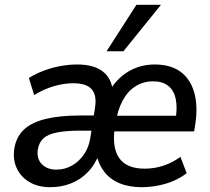

<svg xmlns="http://www.w3.org/2000/svg" viewBox="-20 -769 873 798"><path d="M188 9Q140 9 104.5 -11Q69 -31 51 -67Q33 -103 39 -148Q46 -198 78 -229Q110 -260 169 -274.5Q228 -289 314 -289H386L377 -226H314Q255 -226 217 -218.5Q179 -211 160.5 -194Q142 -177 137 -147Q132 -108 154.5 -86Q177 -64 214 -64Q249 -64 278.5 -80.5Q308 -97 328.5 -126.5Q349 -156 355 -194L375 -322Q383 -373 361 -398Q339 -423 285 -423Q246 -423 204.5 -411Q163 -399 122 -374L100 -445Q129 -463 162.5 -475.5Q196 -488 231.5 -494.5Q267 -501 301 -501Q369 -501 406.5 -472.5Q444 -444 449 -389H434Q465 -443 514 -472Q563 -501 623 -501Q689 -501 730 -471Q771 -441 787 -385.5Q803 -330 792 -255L787 -223H438L447 -288H727L709 -269Q718 -321 710.5 -357Q703 -393 679.5 -412Q656 -431 617 -431Q575 -431 542.5 -410Q510 -389 489.5 -350.5Q469 -312 461 -260L457 -238Q445 -156 475.5 -112Q506 -68 581 -68Q622 -68 659.5 -80.5Q697 -93 730 -117L756 -49Q718 -20 669 -5.5Q620 9 569 9Q516 9 476.5 -7.5Q437 -24 413 -55.5Q389 -87 380 -130H392Q375 -84 344.5 -53Q314 -22 274.5 -6.5Q235 9 188 9ZM423 -556 547 -749H649L493 -556Z"/></svg>

Font: Nunito Sans 10pt SemiCondensed SemiBold
Style: Italic
Weight: 600
Width: 4
Italic angle: -9°
Designer: Vernon Adams
Foundry: Vernon Adams
Version: Version 3.101;gftools[0.9.27]